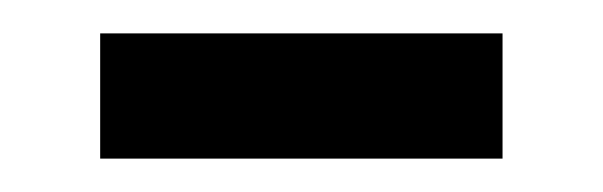

<svg xmlns="http://www.w3.org/2000/svg" viewBox="-20 -309 361 115"><path d="M40 -289H281V-214H40Z"/></svg>

Font: Source Serif Pro Semibold
Style: Regular
Weight: 600
Designer: Frank Grießhammer
Foundry: Adobe Systems Incorporated
Version: Version 1.014;PS Version 1.0;hotconv 1.0.73;makeotf.lib2.5.5